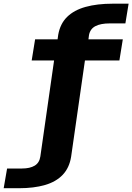

<svg xmlns="http://www.w3.org/2000/svg" viewBox="-146 -806 718 1042"><path d="M-126 215.5H-43.5Q38 215.5 98.2 198Q158.5 180.5 194.5 142.5Q230.5 104.5 240 44.5L315 -478H502L520.5 -592.5H334L337 -616Q343.5 -649.5 372 -664.2Q400.5 -679 449.5 -679H534.5L552 -786H466Q381 -786 318.2 -768.5Q255.5 -751 218 -714Q180.5 -677 170 -617.5L166.5 -592.5H44.5L26 -478H147.5L73 43Q68 77.5 42.2 93Q16.5 108.5 -27 108.5H-107.5Z"/></svg>

Font: Anybody UltraCondensed Thin
Style: Bold
Weight: 700
Version: Version 1.111